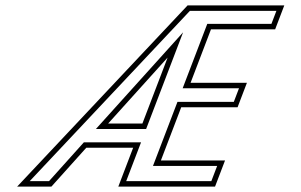

<svg xmlns="http://www.w3.org/2000/svg" viewBox="-20 -687 1110 707"><path d="M43.2 0H169.4L297.8 -143H470.3L415.7 0H771.9L808.6 -96H572.4L647.3 -292H854.8L889.2 -382H681.7L756.9 -579H993.2L1026.8 -667H670.6ZM378.1 -232 597.2 -475 504.3 -232ZM89.4 -20 679.2 -647H997.8L979.4 -599H743.2L652.6 -362H860.1L841 -312H633.5L543.3 -76H779.6L758.2 -20H444.7L499.4 -163H288.9L160.5 -20ZM333.1 -212H518.1L654.2 -568Z"/></svg>

Font: Din Kursivschrift
Style: BreitGhost
Weight: 400
Version: Version 1.089